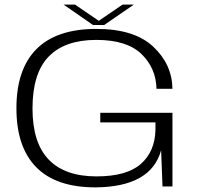

<svg xmlns="http://www.w3.org/2000/svg" viewBox="-20 -806 865 830"><path d="M393 4Q633 2 676.5 -156.5L682.5 0H725.5V-318.5H413.5V-277H652V-243.5Q649.5 -150.5 588.5 -97Q527.5 -43.5 397 -43.5Q260.5 -43.5 190.5 -116.2Q120.5 -189 120.5 -337Q120.5 -489.5 190.5 -561.5Q260.5 -633.5 396.5 -633.5Q528.5 -633.5 591.5 -572.5Q654.5 -511.5 656.5 -422H725.5Q724 -528 642.2 -604.5Q560.5 -681 396.5 -681Q224.5 -681 137.8 -594Q51 -507 51 -338Q51 -170 136.8 -83Q222.5 4 393 4ZM382 -698H430.5L558.5 -786H509.5L407 -716L304.5 -786H255Z"/></svg>

Font: Anybody Expanded Light
Style: Regular
Weight: 300
Width: 7
Version: Version 1.113;gftools[0.9.25]